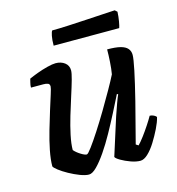

<svg xmlns="http://www.w3.org/2000/svg" viewBox="-100 -740 761 826"><g transform="rotate(-15 281.0 -327.0)"><path d="M196 0Q180 0 156.5 -9Q133 -18 109.5 -31Q86 -44 70 -56.5Q54 -69 52 -75Q52 -105 60 -145.5Q68 -186 80.5 -229Q93 -272 105 -310.5Q117 -349 125.5 -375.5Q134 -402 134 -409Q134 -420 126 -423Q118 -426 106 -426H51Q51 -437 54 -448Q57 -459 58 -464Q73 -471 96 -479.5Q119 -488 142.5 -494Q166 -500 180 -500Q204 -500 220.5 -487.5Q237 -475 237 -453Q237 -441 229 -412.5Q221 -384 208.5 -345.5Q196 -307 183.5 -265Q171 -223 163 -185Q155 -147 155 -120Q165 -108 182.5 -97Q200 -86 209 -86Q214 -86 231.5 -109.5Q249 -133 273 -170Q297 -207 322 -249Q347 -291 368.5 -329Q390 -367 402 -391Q406 -414 408 -445Q410 -476 410 -500Q447 -500 468.5 -494.5Q490 -489 500 -477.5Q510 -466 510 -449Q510 -432 499.5 -381.5Q489 -331 469.5 -253Q450 -175 423 -73L434 -66Q445 -77 460 -97Q475 -117 489.5 -139Q504 -161 513 -177Q522 -177 531 -172.5Q540 -168 542 -163Q537 -142 523.5 -114.5Q510 -87 493.5 -60.5Q477 -34 459 -17Q441 0 425 0Q406 0 382.5 -8.5Q359 -17 341 -27.5Q323 -38 320 -45L373 -212Q383 -241 392 -266Q401 -291 406 -301L401 -304Q384 -270 363 -229Q342 -188 319.5 -147.5Q297 -107 274 -73.5Q251 -40 231 -20Q211 0 196 0ZM192 -575Q192 -601 195.5 -618Q199 -635 203 -640Q233 -640 273.5 -642Q314 -644 356 -646.5Q398 -649 432.5 -651Q467 -653 485 -654L495 -645Q494 -623 490.5 -603Q487 -583 484 -575Z"/></g></svg>

Font: Texturina Medium 12pt SemiBold
Style: Italic
Weight: 600
Italic angle: -11°
Version: Version 1.002